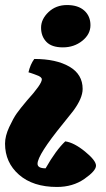

<svg xmlns="http://www.w3.org/2000/svg" viewBox="-32 -461 420 762"><path d="M134 -146Q134 -156 113 -163Q110 -164 102.5 -167Q95 -170 89.5 -171.5Q84 -173 81 -174Q88 -205 104 -227Q191 -227 243.5 -196.5Q296 -166 296 -108Q296 -71 258 -20Q244 -2 218 30Q117 154 117 189Q117 207 149 207Q190 135 227 100Q262 105 305.5 140.5Q349 176 349 196.5Q349 217 303 249Q257 281 194 281Q99 281 43.5 232.5Q-12 184 -12 109Q-12 79 4.5 43.5Q21 8 34.5 -11Q48 -30 75 -62Q134 -127 134 -146ZM234 -441Q278 -441 302.5 -419Q327 -397 327 -361Q327 -325 294.5 -299Q262 -273 217.5 -273Q173 -273 152 -295Q131 -317 131 -351Q131 -385 160.5 -413Q190 -441 234 -441Z"/></svg>

Font: Oleo Script
Style: Bold
Weight: 700
Designer: Soytutype
Foundry: Soytutype
Version: Version 1.002